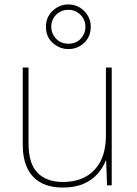

<svg xmlns="http://www.w3.org/2000/svg" viewBox="-20 -831 613 861"><path d="M481 -528V0H460L456 -111H454Q443 -81 419 -53Q395 -25 356.5 -7.5Q318 10 262 10Q203 10 163 -12Q123 -34 102.5 -77Q82 -120 82 -182V-528H108V-186Q108 -98 148 -56.5Q188 -15 262 -15Q320 -15 363 -38Q406 -61 430.5 -107.5Q455 -154 455 -226V-528ZM287 -611Q247 -611 216.5 -638.5Q186 -666 186 -711Q186 -754 216 -782.5Q246 -811 287 -811Q328 -811 357.5 -781.5Q387 -752 387 -711Q387 -667 357.5 -639Q328 -611 287 -611ZM287 -635Q321 -635 342 -657.5Q363 -680 363 -711Q363 -743 340.5 -765Q318 -787 287 -787Q254 -787 232 -765Q210 -743 210 -711Q210 -680 231.5 -657.5Q253 -635 287 -635Z"/></svg>

Font: Noto Sans Khmer Thin
Style: Regular
Weight: 250
Version: Version 2.003